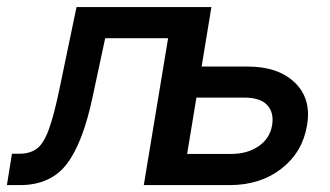

<svg xmlns="http://www.w3.org/2000/svg" viewBox="-39 -536 956 556"><path d="M-19 0 -4.4 -90.8H16.6Q47.4 -90.8 67.1 -105Q86.9 -119.1 102.3 -160.9Q117.7 -202.6 134.8 -286.1L182.6 -515.6H565.9L480.5 0H377.4L447.8 -425.3H265.6L229.5 -256.8Q201.2 -122.1 154.3 -61Q107.4 0 19 0ZM544.9 -343.3H677.7Q767.1 -343.3 815.2 -296.4Q863.3 -249.5 850.1 -173.3Q837.4 -95.7 776.4 -47.9Q715.3 0 626 0H384.8L470.2 -515.6H573.2ZM529.8 -253.4 502.9 -90.3H630.9Q677.7 -90.3 710.2 -112.8Q742.7 -135.3 749 -173.3Q754.9 -210.4 734.6 -231.9Q714.4 -253.4 668 -253.4Z"/></svg>

Font: Inter Display Medium
Style: Italic
Weight: 500
Italic angle: -9.39999°
Designer: Rasmus Andersson
Foundry: rsms
Version: Version 4.000;git-a52131595